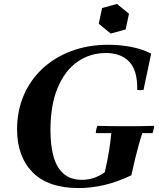

<svg xmlns="http://www.w3.org/2000/svg" viewBox="-20 -943 811 978"><path d="M382 15Q225 15 146 -65.5Q67 -146 67 -284Q67 -378 100.5 -456.5Q134 -535 196 -593Q258 -651 343.5 -683Q429 -715 533 -715Q590 -715 646 -704.5Q702 -694 750 -670L711 -485Q695 -482 679 -485Q681 -583 639 -628Q597 -673 519 -673Q439 -673 375 -628.5Q311 -584 274 -496.5Q237 -409 237 -279Q237 -203 252.5 -146.5Q268 -90 303.5 -58.5Q339 -27 398 -27Q430 -27 459 -37Q488 -47 514 -66Q529 -133 536 -178Q543 -223 547 -265H468Q468 -273 470.5 -284Q473 -295 476 -302Q511 -301 548.5 -300.5Q586 -300 628 -300Q663 -300 697 -300.5Q731 -301 765 -302Q765 -294 762.5 -283.5Q760 -273 757 -265H705Q695 -235 686.5 -204.5Q678 -174 669 -137Q660 -100 649 -50Q575 -15 509 0Q443 15 382 15ZM576 -923 637 -873 620 -793 544 -772 483 -822 500 -902Z"/></svg>

Font: Poltawski Nowy
Style: Bold Italic
Weight: 700
Italic angle: -12°
Designer: Adam Pótawski, Mateusz Machalski, Borys Kosmynka, Ania Wieluska
Foundry: Capitalics.wtf
Version: Version 1.001;gftools[0.9.25]